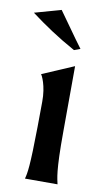

<svg xmlns="http://www.w3.org/2000/svg" viewBox="-113 -793 458 836"><g transform="rotate(10 116.0 -375.5)"><path d="M60 0H204C199 -25 188 -51 189 -231L190 -520L50 -460C53 -458 77 -414 76 -342L75 -231C73 -57 67 -25 60 0ZM173 -588 200 -598C163 -647 126 -702 90 -751L-27 -718C33 -673 95 -631 173 -588Z"/></g></svg>

Font: Coconat Demi
Style: Regular
Weight: 400
Designer: Sara Lavazza
Foundry: Collletttivo
Version: Version 1.000;Glyphs 3.2 (3217)